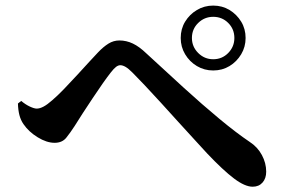

<svg xmlns="http://www.w3.org/2000/svg" viewBox="-20 -729 1040 701"><path d="M639.8 -590.3Q639.8 -623.5 655.9 -649.9Q672 -676.4 698.9 -692.5Q725.9 -708.6 758.4 -708.6Q791.5 -708.6 818 -692.5Q844.5 -676.4 860.6 -649.9Q876.7 -623.5 876.7 -590.3Q876.7 -557.8 860.6 -530.9Q844.5 -503.9 818 -487.8Q791.5 -471.7 758.4 -471.7Q725.9 -471.7 698.9 -487.8Q672 -503.9 655.9 -530.9Q639.8 -557.8 639.8 -590.3ZM680.7 -590.3Q680.7 -558.5 703.6 -535.6Q726.5 -512.7 758.4 -512.7Q790.9 -512.7 813.3 -535.6Q835.7 -558.5 835.7 -590.3Q835.7 -622.8 813.3 -645.2Q790.9 -667.6 758.4 -667.6Q726.5 -667.6 703.6 -645.2Q680.7 -622.8 680.7 -590.3ZM45.5 -351.1 57.4 -360.5Q72.8 -347.5 88.8 -340Q104.8 -332.5 114.2 -332.5Q125.2 -332.5 138.8 -339.7Q152.5 -346.9 170.6 -362.9Q189.8 -379.3 213.6 -403.9Q237.4 -428.5 261.7 -455.1Q285.9 -481.7 306.5 -504Q327.2 -526.2 338 -537.8Q357.1 -557.9 375.7 -569.6Q394.4 -581.3 415.8 -581.3Q441.5 -581.3 465.1 -570Q488.7 -558.8 514.5 -533.9Q583.5 -470.1 651.3 -408.3Q719.1 -346.5 781.1 -295.1Q843 -243.7 891.7 -210.9Q920.3 -192.4 936.1 -163Q951.9 -133.7 951.9 -102.2Q951.9 -77.6 938.5 -62.5Q925.1 -47.3 902.5 -47.3Q874.2 -47.3 834.5 -77.2Q794.8 -107 736.1 -169Q718.5 -188.4 690.7 -218.5Q662.9 -248.6 630.8 -284.1Q598.8 -319.6 567 -354.4Q535.2 -389.2 508.1 -418Q480.9 -446.8 463.9 -463.7Q449.2 -478.5 438.6 -484.7Q428 -490.9 419.2 -490.9Q411.9 -490.9 403.9 -485Q395.9 -479 384.6 -464.5Q372.6 -449.3 354.9 -424.2Q337.2 -399 318.2 -370.3Q299.1 -341.6 281.7 -314.9Q264.4 -288.2 253 -269.7Q237 -244.8 222 -226.2Q207 -207.6 179.5 -207.6Q150.4 -207.6 117.7 -227.7Q85 -247.7 65.9 -275.6Q55.7 -290.2 50.9 -308.7Q46.1 -327.2 45.5 -351.1Z"/></svg>

Font: Noto Serif SC
Style: Regular
Weight: 200
Designer: Ryoko NISHIZUKA 西塚涼子 (kana & ideographs); Frank Grießhammer (Latin, Greek & Cyrillic); Wenlong ZHANG 张文龙 (bopomofo); San
Foundry: Adobe
Version: Version 2.001;hotconv 1.1.0;makeotfexe 2.6.0